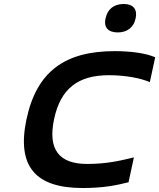

<svg xmlns="http://www.w3.org/2000/svg" viewBox="-20 -936 800 965"><path d="M733 -523 760 -648C716 -668 639 -679 557 -679C305 -679 164 -576 113 -336C63 -99 159 9 395 9C498 9 563 -4 626 -20L653 -145C587 -129 518 -112 418 -112C278 -112 219 -183 252 -338C285 -492 373 -558 528 -558C610 -558 689 -543 733 -523ZM510 -842C501 -800 522 -773 572 -773C620 -773 653 -800 661 -842L662 -845C671 -889 650 -916 602 -916C552 -916 520 -889 511 -845Z"/></svg>

Font: LT Wave Text Bold Italic
Style: Regular
Weight: 700
Designer: Daniel Lyons
Version: Version 2.5 (Glyphs App)